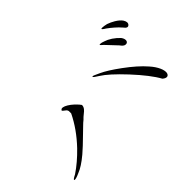

<svg xmlns="http://www.w3.org/2000/svg" viewBox="-66 -1007 1131 1131"><g transform="rotate(-45 500.0 -441.0)"><path d="M611.3 -520.5 587.9 -531.2Q565.4 -542 565.4 -536.1Q565.4 -530.3 596.7 -511.7Q645.5 -481.4 728.5 -392.6Q814.5 -299.8 848.6 -237.3Q864.3 -223.6 877 -225.6Q888.7 -228.5 891.6 -244.1Q893.6 -261.7 882.8 -286.1Q870.1 -314.5 843.8 -343.8Q800.8 -393.6 723.6 -450.2Q654.3 -501 611.3 -520.5ZM324.2 -492.2V-472.7Q281.2 -383.8 204.1 -302.7Q145.5 -242.2 86.9 -203.1Q51.8 -185.5 60.5 -181.6Q69.3 -177.7 105.5 -194.3Q144.5 -209 199.2 -254.9Q230.5 -281.2 290 -339.8Q310.5 -360.4 321.3 -370.1Q336.9 -385.7 348.6 -394.5Q353.5 -400.4 360.4 -406.2Q364.3 -410.2 372.1 -416Q388.7 -428.7 394.5 -436.5Q404.3 -448.2 404.3 -462.9Q387.7 -486.3 358.4 -509.8Q323.2 -536.1 304.7 -532.2Q294.9 -527.3 296.9 -522.5Q297.9 -519.5 307.6 -512.7Q314.5 -507.8 318.4 -503.9Q323.2 -498 324.2 -492.2ZM764.6 -633.8 747.1 -639.6Q729.5 -643.6 728.5 -639.6Q728.5 -635.7 745.1 -622.1L809.6 -553.7Q818.4 -540 830.1 -534.2Q840.8 -530.3 848.6 -534.2Q857.4 -539.1 857.4 -550.8Q857.4 -563.5 846.7 -578.1Q830.1 -596.7 805.7 -613.3Q781.2 -628.9 764.6 -633.8ZM845.7 -695.3 826.2 -699.2Q806.6 -702.1 802.7 -699.2Q798.8 -695.3 823.2 -680.7Q843.8 -666 861.3 -650.4Q881.8 -632.8 897.5 -614.3Q916 -588.9 929.7 -601.6Q944.3 -615.2 928.7 -640.6Q917 -658.2 889.6 -674.8Q868.2 -687.5 845.7 -695.3Z"/></g></svg>

Font: BatangChe
Style: Regular
Weight: 400
Monospace: yes
Version: Version 2.21